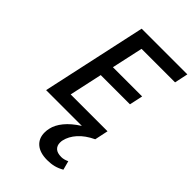

<svg xmlns="http://www.w3.org/2000/svg" viewBox="-278 -754 1138 1138"><g transform="rotate(45 291.5 -184.5)"><path d="M284 -573 241 -376H486L468 -292H223L178 -85H487L469 0Q412 27 379 64Q346 101 337 142Q335 149 335 162Q335 187 351 202Q367 217 401 217Q422 217 448 205L463 261Q437 276 411.5 282.5Q386 289 355 289Q294 289 261 261Q228 233 228 184Q228 165 232 149Q240 111 271 73Q302 35 357 0H57L200 -658H583L565 -573Z"/></g></svg>

Font: Ysabeau Semibold
Style: Italic
Weight: 600
Italic angle: -12°
Designer: Christian Thalmann (Catharsis Fonts)
Version: Version 0.003